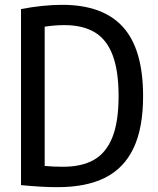

<svg xmlns="http://www.w3.org/2000/svg" viewBox="-20 -768 653 795"><path d="M67 -1.5V-730.5Q159.5 -748 237.5 -748Q406.5 -748 489.5 -655.8Q572.5 -563.5 572.5 -370Q572.5 -238 533 -154.8Q493.5 -71.5 415.2 -32.2Q337 7 218.5 7Q152 7 67 -1.5ZM471 -370Q471 -475.5 446.2 -540.2Q421.5 -605 372 -634.5Q322.5 -664 246 -664Q207 -664 165 -657.5V-81Q199 -77.5 240.5 -77.5Q318.5 -77.5 369 -106.2Q419.5 -135 445.2 -199.2Q471 -263.5 471 -370Z"/></svg>

Font: Encode Sans Condensed Medium
Style: Regular
Weight: 500
Width: 3
Designer: Multiple Designers
Foundry: Impallari Type
Version: Version 2.000